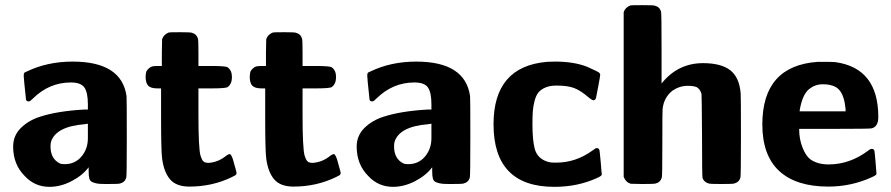

<svg xmlns="http://www.w3.org/2000/svg" viewBox="-20 -714 3459 745"><path d="M321 -309Q321 -355 307.5 -374.5Q294 -394 255 -394Q171 -394 108 -332Q97 -321 94 -321Q84 -319 81 -327Q72 -410 72 -420Q72 -423 72.5 -425.5Q73 -428 73 -429Q73 -430 74.5 -431.5Q76 -433 77 -433.5Q78 -434 80.5 -435Q83 -436 85 -437Q164 -475 262 -475Q452 -475 471 -341Q472 -332 472 -181Q472 -31 470 -25Q465 -7 446 -2Q442 0 398 0Q373 0 363 -1Q353 -2 341.5 -6Q330 -10 327 -20Q324 -30 324 -48V-65Q300 -33 257.5 -11Q215 11 172 11Q115 11 76 -31Q31 -76 31 -145Q31 -188 61 -217.5Q91 -247 135 -261Q202 -283 307 -289H321ZM231 -77Q271 -77 296 -106.5Q321 -136 321 -178V-201V-234L308 -232Q197 -223 178 -164Q176 -156 176 -146Q176 -98 212 -80Q218 -77 231 -77Z M591 -371Q565 -371 555 -381.5Q545 -392 545 -417Q546 -432 548 -437Q555 -449 567 -455Q574 -458 590 -458H608V-510L609 -562Q615 -580 635 -588Q637 -589 679 -589Q719 -589 724 -587Q743 -582 748 -564Q750 -558 750 -508V-458H799Q855 -458 863 -453Q880 -441 880 -415Q880 -388 863 -376Q855 -371 799 -371H750V-267Q750 -139 758 -110Q763 -94 769 -88Q775 -82 790 -82Q828 -85 858 -110Q868 -117 872 -116Q880 -114 889 -77Q898 -46 898 -43Q898 -40 896.5 -37.5Q895 -35 893.5 -34Q892 -33 887.5 -31Q883 -29 880 -27Q804 10 715 10Q664 10 640 -18Q616 -46 609 -99Q605 -130 605 -258V-371Z M995 -371Q969 -371 959 -381.5Q949 -392 949 -417Q950 -432 952 -437Q959 -449 971 -455Q978 -458 994 -458H1012V-510L1013 -562Q1019 -580 1039 -588Q1041 -589 1083 -589Q1123 -589 1128 -587Q1147 -582 1152 -564Q1154 -558 1154 -508V-458H1203Q1259 -458 1267 -453Q1284 -441 1284 -415Q1284 -388 1267 -376Q1259 -371 1203 -371H1154V-267Q1154 -139 1162 -110Q1167 -94 1173 -88Q1179 -82 1194 -82Q1232 -85 1262 -110Q1272 -117 1276 -116Q1284 -114 1293 -77Q1302 -46 1302 -43Q1302 -40 1300.5 -37.5Q1299 -35 1297.5 -34Q1296 -33 1291.5 -31Q1287 -29 1284 -27Q1208 10 1119 10Q1068 10 1044 -18Q1020 -46 1013 -99Q1009 -130 1009 -258V-371Z M1654 -309Q1654 -355 1640.5 -374.5Q1627 -394 1588 -394Q1504 -394 1441 -332Q1430 -321 1427 -321Q1417 -319 1414 -327Q1405 -410 1405 -420Q1405 -423 1405.5 -425.5Q1406 -428 1406 -429Q1406 -430 1407.5 -431.5Q1409 -433 1410 -433.5Q1411 -434 1413.5 -435Q1416 -436 1418 -437Q1497 -475 1595 -475Q1785 -475 1804 -341Q1805 -332 1805 -181Q1805 -31 1803 -25Q1798 -7 1779 -2Q1775 0 1731 0Q1706 0 1696 -1Q1686 -2 1674.5 -6Q1663 -10 1660 -20Q1657 -30 1657 -48V-65Q1633 -33 1590.5 -11Q1548 11 1505 11Q1448 11 1409 -31Q1364 -76 1364 -145Q1364 -188 1394 -217.5Q1424 -247 1468 -261Q1535 -283 1640 -289H1654ZM1564 -77Q1604 -77 1629 -106.5Q1654 -136 1654 -178V-201V-234L1641 -232Q1530 -223 1511 -164Q1509 -156 1509 -146Q1509 -98 1545 -80Q1551 -77 1564 -77Z M1895 -232Q1895 -456 2102 -474Q2104 -474 2115.5 -474.5Q2127 -475 2134 -475Q2207 -475 2258 -455Q2301 -436 2306 -431L2309 -425Q2309 -419 2301 -377Q2294 -339 2292.5 -333.5Q2291 -328 2285 -325Q2280 -323 2264 -336Q2233 -363 2207.5 -372.5Q2182 -382 2139 -382Q2114 -382 2096.5 -374.5Q2079 -367 2069.5 -355.5Q2060 -344 2054.5 -323.5Q2049 -303 2047.5 -283Q2046 -263 2046 -233Q2046 -171 2054.5 -138Q2063 -105 2093 -91Q2110 -83 2129 -83H2139Q2214 -83 2279 -130Q2291 -138 2292 -139Q2304 -141 2306 -131Q2307 -128 2311 -84Q2315 -40 2315 -36Q2314 -31 2296 -23Q2221 11 2131 11Q1895 11 1895 -232Z M2547 -390Q2610 -469 2708 -469Q2778 -469 2813.5 -441.5Q2849 -414 2854 -351Q2855 -342 2855 -185Q2855 -31 2853 -25Q2848 -7 2829 -2Q2825 0 2779 0Q2734 0 2730 -2Q2712 -7 2706 -23Q2704 -31 2704 -186Q2703 -345 2702 -350Q2696 -369 2683 -376Q2671 -381 2648 -381Q2617 -381 2589 -362Q2556 -336 2551 -291Q2550 -286 2550 -157Q2550 -31 2548 -25Q2542 -6 2524 -2Q2519 0 2472 0L2427 -1Q2408 -7 2400 -28V-667Q2406 -685 2426 -693Q2428 -694 2473 -694Q2516 -694 2521 -692Q2540 -687 2545 -669Q2547 -663 2547 -526Z M2938 -231Q2938 -459 3153 -474H3170Q3213 -474 3221 -473Q3388 -450 3388 -260Q3388 -222 3362 -216Q3357 -214 3219 -214H3081V-211Q3081 -175 3093.5 -142.5Q3106 -110 3124 -96Q3152 -76 3195 -76Q3277 -76 3348 -129Q3354 -134 3359 -136Q3371 -138 3373 -128Q3374 -125 3377.5 -83.5Q3381 -42 3381 -39Q3380 -34 3364 -27Q3284 10 3194 10Q3069 10 3003.5 -50.5Q2938 -111 2938 -231ZM3261 -292Q3256 -342 3237 -364.5Q3218 -387 3172 -387Q3143 -387 3119 -368Q3093 -346 3083 -286V-282H3261Z"/></svg>

Font: KaTeX_SansSerif
Style: Bold
Weight: 700
Version: Version 1.1; ttfautohint (v1.3)